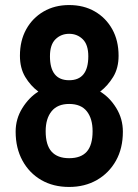

<svg xmlns="http://www.w3.org/2000/svg" viewBox="-20 -731 548 761"><path d="M254 10Q191 10 143.5 -17.5Q96 -45 69 -94.5Q42 -144 42 -209Q42 -260 68.5 -302.5Q95 -345 132 -368Q101 -391 80 -426Q59 -461 59 -510Q59 -570 84 -615Q109 -660 153 -685.5Q197 -711 254 -711Q312 -711 356 -685.5Q400 -660 425 -615Q450 -570 450 -510Q450 -461 428.5 -426Q407 -391 377 -368Q415 -345 441 -302.5Q467 -260 467 -209Q467 -143 439.5 -94Q412 -45 364 -17.5Q316 10 254 10ZM254 -104Q301 -104 324 -130Q347 -156 347 -211Q347 -261 324 -290Q301 -319 254 -319Q208 -319 184.5 -290Q161 -261 161 -211Q161 -156 184.5 -130Q208 -104 254 -104ZM254 -413Q330 -413 330 -508Q330 -554 308 -575.5Q286 -597 254 -597Q222 -597 200 -575.5Q178 -554 178 -508Q178 -413 254 -413Z"/></svg>

Font: Zen Maru Gothic Black
Style: Regular
Weight: 900
Designer: Yoshimichi Ohira
Foundry: Positype
Version: Version 1.001